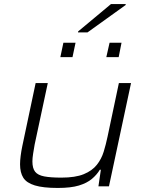

<svg xmlns="http://www.w3.org/2000/svg" viewBox="-20 -920 721 948"><path d="M265 8Q193 8 152 -4.5Q111 -17 95 -42.5Q79 -68 79 -109Q79 -127 82 -150.5Q85 -174 90 -198L156 -510H216L151 -206Q147 -183 143.5 -161Q140 -139 140 -123Q140 -89 153.5 -72Q167 -55 198.5 -49Q230 -43 283 -43Q352 -43 393.5 -60Q435 -77 458 -106Q481 -135 492 -171Q503 -207 511 -245L567 -510H627L518 0H466L478 -82H473Q458 -57 433.5 -36.5Q409 -16 369.5 -4Q330 8 265 8ZM505 -638 521 -709H580L566 -638ZM278 -638 293 -709H353L338 -638ZM365 -760 366 -765 528 -900H601L600 -895L412 -760Z"/></svg>

Font: Saira Expanded Light
Style: Italic
Weight: 300
Width: 7
Italic angle: -12°
Designer: Hector Gatti with collaboration of the Omnibus-Type team
Foundry: Omnibus-Type
Version: Version 1.101